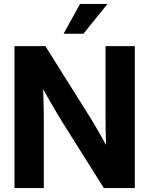

<svg xmlns="http://www.w3.org/2000/svg" viewBox="-20 -964 765 984"><path d="M54.3 0V-727.5H212.6L446.2 -355.4Q457.1 -338.4 473.5 -309.7Q490 -281 508.6 -247.8Q527.1 -214.7 543.5 -184.3L526.5 -145.6Q524.7 -178.9 523.4 -222.1Q522 -265.3 521.4 -305.2Q520.8 -345 520.8 -367.5V-727.5H670.9V0H512.2L300.2 -337.1Q280.6 -368 245.9 -428Q211.2 -488 171.2 -560.5L197.5 -577.6Q200.8 -523.9 202.3 -476.7Q203.7 -429.5 204.1 -393.7Q204.5 -357.9 204.5 -337.5V0ZM305.7 -791 390.4 -943.9H531L407.2 -791Z"/></svg>

Font: Inter Khmer Looped
Style: Regular
Weight: 400
Designer: Rasmus Andersson, Sovichet Tep
Foundry: Anagata Design
Version: Version 1.000